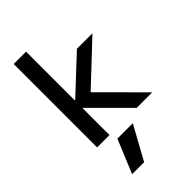

<svg xmlns="http://www.w3.org/2000/svg" viewBox="-294 -824 1188 1188"><g transform="rotate(-45 300.0 -230.0)"><path d="M221 270H116L207 50H342ZM80 0V-730H188V-304H192L423 -520H559L293 -270L562 0H426L192 -234H188V0Z"/></g></svg>

Font: M PLUS Code Latin Expanded Medium
Style: Regular
Weight: 500
Width: 7
Designer: Coji Morishita
Foundry: UNDERFOREST DESIGN
Version: Version 1.002; ttfautohint (v1.8.3)